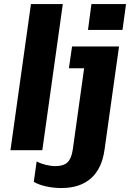

<svg xmlns="http://www.w3.org/2000/svg" viewBox="-20 -740 641 946"><path d="M282.5 186.5Q243 186.5 206.5 178.2Q170 170 146.5 156L160.5 55.5Q180.5 66 205.8 72.2Q231 78.5 252 78.5Q293 78.5 312.5 60Q332 41.5 338.5 -2.5L394.5 -403.5H319.5L335 -511H566.5L495 -2Q482 91 428 138.8Q374 186.5 282.5 186.5ZM31.5 0 132.5 -720H289.5L188.5 0ZM413.5 -592.5 430.5 -720H601L583.5 -592.5Z"/></svg>

Font: Chivo Mono Medium
Style: Italic
Weight: 500
Italic angle: -8.05°
Monospace: yes
Designer: Hector Gatti
Foundry: Omnibus-Type
Version: Version 1.008